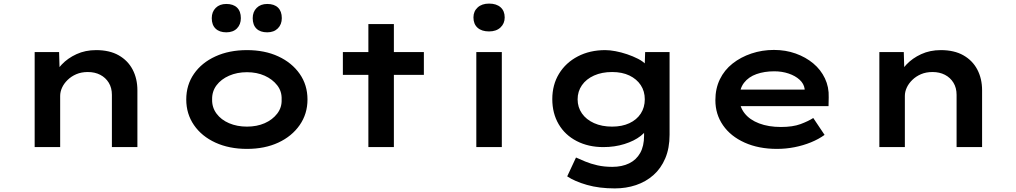

<svg xmlns="http://www.w3.org/2000/svg" viewBox="-20 -819 5656 1069"><path d="M173 0V-529H309L313 -392L274 -383Q290 -424 323.5 -459.5Q357 -495 406 -517.5Q455 -540 515 -540Q590 -540 641 -511Q692 -482 718.5 -431.5Q745 -381 745 -316V0H603V-291Q603 -330 585.5 -358.5Q568 -387 538 -402.5Q508 -418 469 -418Q433 -418 405 -406Q377 -394 356.5 -374Q336 -354 325.5 -331Q315 -308 315 -285V0H245Q212 0 194 0Q176 0 173 0Z M1355 10Q1256 10 1179.5 -25Q1103 -60 1060 -122.5Q1017 -185 1017 -265Q1017 -346 1060 -408Q1103 -470 1179.5 -505Q1256 -540 1355 -540Q1454 -540 1529.5 -505Q1605 -470 1648.5 -408Q1692 -346 1692 -265Q1692 -185 1648.5 -122.5Q1605 -60 1529.5 -25Q1454 10 1355 10ZM1355 -114Q1410 -114 1453.5 -133Q1497 -152 1523.5 -186.5Q1550 -221 1548 -265Q1550 -310 1523.5 -344Q1497 -378 1453.5 -397.5Q1410 -417 1355 -417Q1300 -417 1255.5 -397.5Q1211 -378 1185.5 -344Q1160 -310 1161 -265Q1160 -221 1185.5 -186.5Q1211 -152 1255.5 -133Q1300 -114 1355 -114ZM1468 -639Q1429 -639 1408 -659.5Q1387 -680 1387 -718Q1387 -753 1409 -775Q1431 -797 1468 -797Q1507 -797 1528 -776.5Q1549 -756 1549 -718Q1549 -683 1527 -661Q1505 -639 1468 -639ZM1240 -639Q1202 -639 1180.5 -659.5Q1159 -680 1159 -718Q1159 -753 1181 -775Q1203 -797 1240 -797Q1279 -797 1300 -776.5Q1321 -756 1321 -718Q1321 -683 1299.5 -661Q1278 -639 1240 -639Z M2031 0V-685H2173V0ZM1889 -402V-529H2340V-402Z M2632 0V-529H2774V0ZM2703 -644Q2662 -644 2639 -664.5Q2616 -685 2616 -722Q2616 -756 2639.5 -777.5Q2663 -799 2703 -799Q2744 -799 2767 -778.5Q2790 -758 2790 -722Q2790 -688 2766.5 -666Q2743 -644 2703 -644Z M3403 230Q3316 230 3248 210.5Q3180 191 3138 163L3187 58Q3209 68 3239 80.5Q3269 93 3306.5 101.5Q3344 110 3389 110Q3443 110 3483 90.5Q3523 71 3544.5 32.5Q3566 -6 3566 -63V-126L3590 -121Q3583 -90 3547 -62Q3511 -34 3456.5 -17Q3402 0 3339 0Q3256 0 3191 -33.5Q3126 -67 3090.5 -127.5Q3055 -188 3055 -267Q3055 -347 3092.5 -408.5Q3130 -470 3197 -505Q3264 -540 3350 -540Q3375 -540 3407 -534Q3439 -528 3471.5 -517Q3504 -506 3532.5 -491.5Q3561 -477 3578.5 -457.5Q3596 -438 3597 -416L3568 -408L3572 -529H3708V-69Q3708 6 3684 62.5Q3660 119 3618 156Q3576 193 3521 211.5Q3466 230 3403 230ZM3388 -114Q3443 -114 3484 -133Q3525 -152 3547.5 -186.5Q3570 -221 3570 -266Q3570 -311 3547.5 -345Q3525 -379 3484.5 -398.5Q3444 -418 3388 -418Q3331 -418 3287.5 -398.5Q3244 -379 3220 -344.5Q3196 -310 3196 -266Q3196 -222 3220 -187.5Q3244 -153 3287.5 -133.5Q3331 -114 3388 -114Z M4306 10Q4204 10 4126 -25Q4048 -60 4005.5 -121.5Q3963 -183 3963 -261Q3963 -326 3988 -377.5Q4013 -429 4058.5 -465Q4104 -501 4163.5 -521Q4223 -541 4289 -541Q4354 -541 4410 -521Q4466 -501 4508 -466Q4550 -431 4573 -382.5Q4596 -334 4594 -277L4593 -228H4067L4044 -320H4476L4460 -302V-324Q4456 -353 4432 -375Q4408 -397 4371 -409.5Q4334 -422 4291 -422Q4236 -422 4192 -406.5Q4148 -391 4122.5 -358Q4097 -325 4097 -272Q4097 -225 4125.5 -188.5Q4154 -152 4206.5 -132Q4259 -112 4328 -112Q4394 -112 4437 -128Q4480 -144 4508 -162L4571 -68Q4538 -44 4495 -26.5Q4452 -9 4404 0.5Q4356 10 4306 10Z M4876 0V-529H5012L5016 -392L4977 -383Q4993 -424 5026.5 -459.5Q5060 -495 5109 -517.5Q5158 -540 5218 -540Q5293 -540 5344 -511Q5395 -482 5421.5 -431.5Q5448 -381 5448 -316V0H5306V-291Q5306 -330 5288.5 -358.5Q5271 -387 5241 -402.5Q5211 -418 5172 -418Q5136 -418 5108 -406Q5080 -394 5059.5 -374Q5039 -354 5028.5 -331Q5018 -308 5018 -285V0H4948Q4915 0 4897 0Q4879 0 4876 0Z"/></svg>

Font: Lexend Peta SemiBold
Style: Regular
Weight: 600
Designer: Bonnie Shaver-Troup, Thomas Jockin
Foundry: Lexend
Version: Version 1.007